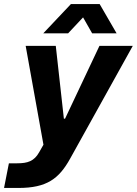

<svg xmlns="http://www.w3.org/2000/svg" viewBox="-59 -763 677 950"><path d="M-39 167H32C173 167 233 121 288 22L598 -536H433L263 -176H257L217 -536H68L156 -47L135 -10C110 35 77 45 26 45H-15ZM155 -598H278L352 -677L397 -598H518L434 -743H292Z"/></svg>

Font: Mona Sans
Style: Bold Italic
Weight: 700
Italic angle: -11.7°
Designer: Deni Anggara
Foundry: GitHub
Version: Version 2.000;Glyphs 3.2.3 (3260)